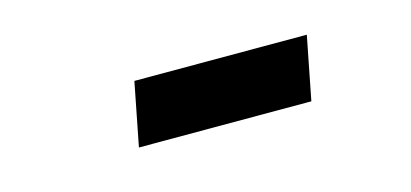

<svg xmlns="http://www.w3.org/2000/svg" viewBox="-28 -825 640 299"><g transform="rotate(-15 292.5 -676.0)"><path d="M171 -625 191 -727H469L449 -625Z"/></g></svg>

Font: Aneliza
Style: Bold Italic
Weight: 700
Italic angle: -11.31°
Designer: Mike Abbink, Paul van der Laan, Pieter van Rosmalen
Foundry: Bold Monday
Version: Version 3.0